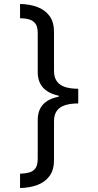

<svg xmlns="http://www.w3.org/2000/svg" viewBox="-20 -812 495 967"><path d="M374 -291Q334 -291 307 -282Q280 -273 266 -253.5Q252 -234 252 -201V-6Q252 44 229.5 74.5Q207 105 168.5 119.5Q130 134 81 135V63Q109 62 129 56Q149 50 159.5 34Q170 18 170 -13V-206Q170 -257 197 -286Q224 -315 276 -325V-330Q224 -341 197 -370.5Q170 -400 170 -450V-645Q170 -676 159.5 -691.5Q149 -707 129 -713.5Q109 -720 81 -720V-792Q130 -791 168.5 -776.5Q207 -762 229.5 -731.5Q252 -701 252 -651V-455Q252 -423 266 -403Q280 -383 307 -374Q334 -365 374 -365Z"/></svg>

Font: lsinhala15
Style: Book
Weight: 400
Designer: Jelle Bosma - Monotype Design Team
Foundry: Monotype Imaging Inc.
Version: Version 2.003